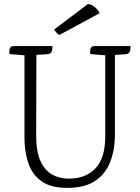

<svg xmlns="http://www.w3.org/2000/svg" viewBox="-20 -899 680 934"><path d="M442 -675H615Q615 -670 614.5 -661Q614 -652 609 -644Q604 -636 587 -635L539 -632V-244Q539 -170 516 -111Q493 -52 442 -18.5Q391 15 307 15Q226 15 181 -18Q136 -51 117.5 -106.5Q99 -162 99 -228V-630L26 -636Q26 -641 25.5 -650.5Q25 -660 30 -667.5Q35 -675 49 -675H235Q235 -670 234.5 -661Q234 -652 229 -644Q224 -636 207 -635L157 -632L156 -237Q156 -162 176.5 -116.5Q197 -71 232.5 -50.5Q268 -30 314 -30Q397 -30 444.5 -80Q492 -130 492 -236V-630L419 -636Q419 -641 418.5 -650.5Q418 -660 423 -667.5Q428 -675 442 -675ZM465 -835 269 -729Q260 -734 254 -741Q248 -748 243 -755L407 -879Q419 -879 430 -872.5Q441 -866 450.5 -856Q460 -846 465 -835Z"/></svg>

Font: Karma Variable Light
Style: Regular
Weight: 300
Designer: Joana Correia
Foundry: Indian Type Foundry
Version: Version 3.000